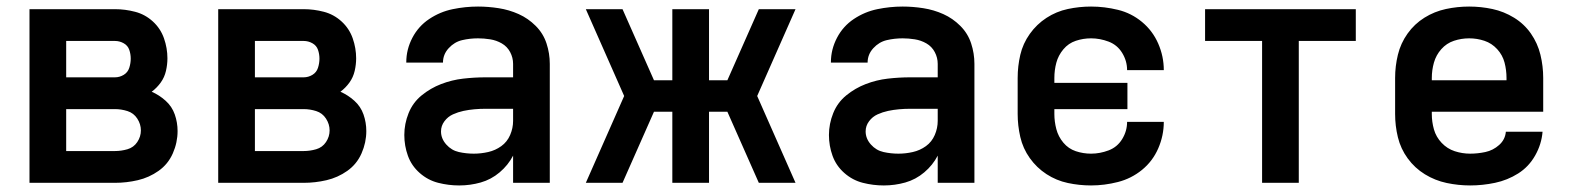

<svg xmlns="http://www.w3.org/2000/svg" viewBox="-20 -558 4792 586"><path d="M70 0H331Q366 0 400.5 -8Q435 -16 464 -36.5Q493 -57 507.5 -90Q522 -123 522 -158Q522 -184 513.5 -208.5Q505 -233 485.5 -250.5Q466 -268 443 -278Q459 -290 470.5 -306Q482 -322 486.5 -341.5Q491 -361 491 -380Q491 -411 480.5 -441Q470 -471 446.5 -492.5Q423 -514 392.5 -522Q362 -530 331 -530H70ZM331 -322H182V-433H331Q345 -433 357.5 -426Q370 -419 374.5 -406Q379 -393 379 -379Q379 -365 374.5 -351Q370 -337 357.5 -329.5Q345 -322 331 -322ZM182 -97V-225H331Q350 -225 369 -219Q388 -213 399 -196Q410 -179 410 -160Q410 -141 399 -124.5Q388 -108 369 -102.5Q350 -97 331 -97Z M646 0H907Q942 0 976.5 -8Q1011 -16 1040 -36.5Q1069 -57 1083.5 -90Q1098 -123 1098 -158Q1098 -184 1089.5 -208.5Q1081 -233 1061.5 -250.5Q1042 -268 1019 -278Q1035 -290 1046.5 -306Q1058 -322 1062.5 -341.5Q1067 -361 1067 -380Q1067 -411 1056.5 -441Q1046 -471 1022.5 -492.5Q999 -514 968.5 -522Q938 -530 907 -530H646ZM907 -322H758V-433H907Q921 -433 933.5 -426Q946 -419 950.5 -406Q955 -393 955 -379Q955 -365 950.5 -351Q946 -337 933.5 -329.5Q921 -322 907 -322ZM758 -97V-225H907Q926 -225 945 -219Q964 -213 975 -196Q986 -179 986 -160Q986 -141 975 -124.5Q964 -108 945 -102.5Q926 -97 907 -97Z M1382 8Q1415 8 1447 -1Q1479 -10 1505 -32Q1531 -54 1546 -83V0H1658V-363Q1658 -395 1648 -425.5Q1638 -456 1615 -479Q1592 -502 1563 -515Q1534 -528 1502 -533Q1470 -538 1439 -538Q1400 -538 1361.5 -530Q1323 -522 1290 -500Q1257 -478 1238.5 -442.5Q1220 -407 1220 -368V-367H1332Q1332 -367 1332 -367Q1332 -367 1332 -367Q1332 -392 1349.5 -411Q1367 -430 1390.5 -435.5Q1414 -441 1439 -441Q1457 -441 1476 -438Q1495 -435 1511.5 -425.5Q1528 -416 1537 -399Q1546 -382 1546 -363V-322H1462Q1428 -322 1393.5 -318Q1359 -314 1326.5 -301.5Q1294 -289 1267 -267Q1240 -245 1227 -212.5Q1214 -180 1214 -146Q1214 -113 1225 -82.5Q1236 -52 1261 -30Q1286 -8 1317.5 0Q1349 8 1381 8ZM1426 -89Q1403 -89 1380.5 -94Q1358 -99 1342 -117Q1326 -135 1326 -157Q1326 -174 1336.5 -188Q1347 -202 1362.5 -209Q1378 -216 1394.5 -219.5Q1411 -223 1428 -224.5Q1445 -226 1462 -226H1546V-189Q1546 -167 1537 -146Q1528 -125 1510 -112Q1492 -99 1470 -94Q1448 -89 1426 -89Z M1768 0H1880L1976 -217H2032V0H2144V-217H2200L2296 0H2408L2291 -265L2408 -530H2296L2200 -313H2144V-530H2032V-313H1976L1880 -530H1768L1885 -265Z M2678 8Q2711 8 2743 -1Q2775 -10 2801 -32Q2827 -54 2842 -83V0H2954V-363Q2954 -395 2944 -425.5Q2934 -456 2911 -479Q2888 -502 2859 -515Q2830 -528 2798 -533Q2766 -538 2735 -538Q2696 -538 2657.5 -530Q2619 -522 2586 -500Q2553 -478 2534.5 -442.5Q2516 -407 2516 -368V-367H2628Q2628 -367 2628 -367Q2628 -367 2628 -367Q2628 -392 2645.5 -411Q2663 -430 2686.5 -435.5Q2710 -441 2735 -441Q2753 -441 2772 -438Q2791 -435 2807.5 -425.5Q2824 -416 2833 -399Q2842 -382 2842 -363V-322H2758Q2724 -322 2689.5 -318Q2655 -314 2622.5 -301.5Q2590 -289 2563 -267Q2536 -245 2523 -212.5Q2510 -180 2510 -146Q2510 -113 2521 -82.5Q2532 -52 2557 -30Q2582 -8 2613.5 0Q2645 8 2677 8ZM2722 -89Q2699 -89 2676.5 -94Q2654 -99 2638 -117Q2622 -135 2622 -157Q2622 -174 2632.5 -188Q2643 -202 2658.5 -209Q2674 -216 2690.5 -219.5Q2707 -223 2724 -224.5Q2741 -226 2758 -226H2842V-189Q2842 -167 2833 -146Q2824 -125 2806 -112Q2788 -99 2766 -94Q2744 -89 2722 -89Z M3310 8Q3351 8 3392 -2.5Q3433 -13 3465.5 -39.5Q3498 -66 3515 -105Q3532 -144 3532 -186H3420Q3420 -158 3405 -133.5Q3390 -109 3363.5 -99Q3337 -89 3310 -89Q3286 -89 3263.5 -96.5Q3241 -104 3225.5 -122.5Q3210 -141 3204 -164Q3198 -187 3198 -210V-225H3421V-305H3198V-320Q3198 -344 3204 -366.5Q3210 -389 3225.5 -407.5Q3241 -426 3263.5 -433.5Q3286 -441 3310 -441Q3337 -441 3363.5 -431Q3390 -421 3405 -396.5Q3420 -372 3420 -344H3532Q3532 -386 3515 -425Q3498 -464 3465.5 -491Q3433 -518 3392 -528Q3351 -538 3310 -538Q3274 -538 3239 -530.5Q3204 -523 3174 -503.5Q3144 -484 3123 -454.5Q3102 -425 3094 -390.5Q3086 -356 3086 -320V-210Q3086 -175 3094 -140Q3102 -105 3123 -75.5Q3144 -46 3174 -26.5Q3204 -7 3239 0.5Q3274 8 3310 8Z M3832 0H3944V-433H4118V-530H3658V-433H3832Z M4467 8Q4505 8 4543 0Q4581 -8 4613.5 -28.5Q4646 -49 4665.5 -83.5Q4685 -118 4688 -156H4576Q4574 -132 4555.5 -115.5Q4537 -99 4513.5 -94Q4490 -89 4467 -89Q4443 -89 4420 -96.5Q4397 -104 4380 -122Q4363 -140 4356.5 -163Q4350 -186 4350 -210V-217H4690V-320Q4690 -356 4681.5 -391Q4673 -426 4652.5 -455.5Q4632 -485 4601 -504Q4570 -523 4535 -530.5Q4500 -538 4464 -538Q4428 -538 4393 -530.5Q4358 -523 4327.5 -504Q4297 -485 4276 -455.5Q4255 -426 4246.5 -391Q4238 -356 4238 -320V-210Q4238 -174 4246.5 -139Q4255 -104 4276.5 -74.5Q4298 -45 4329 -26Q4360 -7 4395.5 0.5Q4431 8 4467 8ZM4578 -313H4350V-320Q4350 -344 4356.5 -367Q4363 -390 4379 -408Q4395 -426 4417.5 -433.5Q4440 -441 4464 -441Q4488 -441 4510.5 -433.5Q4533 -426 4549.5 -408Q4566 -390 4572 -367Q4578 -344 4578 -320Z"/></svg>

Font: Iosevka Sparkle Semibold
Style: Regular
Weight: 600
Designer: Belleve Invis
Foundry: Belleve Invis
Version: Version 4.5.0; ttfautohint (v1.8.3)